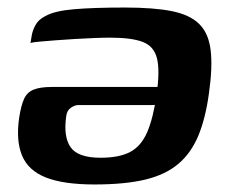

<svg xmlns="http://www.w3.org/2000/svg" viewBox="-20 -486 617 510"><path d="M312 -466Q388 -466 436 -456.5Q484 -447 509 -422.5Q534 -398 539.5 -353Q545 -308 535 -238Q526 -172 507 -126Q488 -80 454 -51Q420 -22 366 -9Q312 4 231 4Q149 4 102 -14.5Q55 -33 38.5 -73Q22 -113 31 -174Q36 -206 44 -223.5Q52 -241 69.5 -248Q87 -255 117 -255H434Q431 -234 420.5 -220.5Q410 -207 384 -207H188Q179 -207 168.5 -200Q158 -193 156 -178Q148 -123 167.5 -95Q187 -67 247 -67Q297 -67 326 -82.5Q355 -98 371 -135Q387 -172 396 -235Q405 -299 397 -331Q389 -363 359.5 -374.5Q330 -386 272 -386Q255 -386 231 -385Q207 -384 180 -382.5Q153 -381 128.5 -379Q104 -377 86 -375.5Q68 -374 61 -372L64 -390Q66 -404 74 -419Q82 -434 100 -443Q124 -457 176.5 -461.5Q229 -466 312 -466Z"/></svg>

Font: Genos SemiBold
Style: Italic
Weight: 600
Italic angle: -8°
Version: Version 1.010